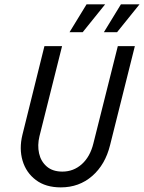

<svg xmlns="http://www.w3.org/2000/svg" viewBox="-20 -832 646 861"><path d="M252.8 8.3Q184.7 8.3 141 -24.7Q97.2 -57.6 81.2 -111.5Q65.3 -165.3 80.6 -227.8L179.2 -625H258.3L156.9 -220.8Q147.2 -180.6 155.2 -144.4Q163.2 -108.3 189.6 -85.4Q216 -62.5 259.7 -62.5Q309.7 -62.5 346.9 -95.8Q384 -129.2 398.6 -188.2L508.3 -625H584.7L473.6 -181.2Q452.1 -93.8 393.4 -42.7Q334.7 8.3 252.8 8.3ZM445.8 -687.5 522.2 -812.5H605.6L504.9 -687.5ZM291.7 -687.5 368.1 -812.5H451.4L350.7 -687.5Z"/></svg>

Font: Afacad
Style: Italic
Weight: 400
Italic angle: -14°
Designer: Kristian Moeller
Foundry: Dicotype
Version: Version 1.000